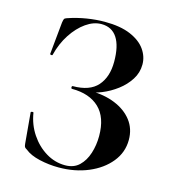

<svg xmlns="http://www.w3.org/2000/svg" viewBox="-99 -720 741 815"><g transform="rotate(15 271.5 -312.0)"><path d="M256 -4Q294 -4 317.5 -26.5Q341 -49 352.5 -85Q364 -121 364 -161Q364 -243 321 -284Q278 -325 201 -325Q197 -325 197 -331Q197 -337 201 -337Q275 -337 309.5 -376Q344 -415 344 -482Q344 -551 320.5 -587Q297 -623 251 -623Q217 -623 183.5 -599.5Q150 -576 123.5 -535.5Q97 -495 84 -443Q83 -440 78 -441Q73 -442 73 -444L87 -586Q89 -598 91 -602Q93 -606 102 -609Q143 -623 184 -629.5Q225 -636 262 -636Q331 -636 375.5 -617Q420 -598 441.5 -567.5Q463 -537 463 -502Q463 -466 443.5 -435.5Q424 -405 393.5 -382Q363 -359 328.5 -345Q294 -331 263 -329L277 -337Q339 -337 387 -317.5Q435 -298 462.5 -262.5Q490 -227 490 -178Q490 -123 455 -80Q420 -37 361.5 -12.5Q303 12 232 12Q189 12 147.5 2.5Q106 -7 83 -26Q74 -31 72 -35Q70 -39 69 -49L57 -184Q57 -186 62.5 -187Q68 -188 69 -185Q77 -134 104.5 -93Q132 -52 171.5 -28Q211 -4 256 -4Z"/></g></svg>

Font: Cormorant Garamond Light
Style: Regular
Weight: 300
Designer: Christian Thalmann (Catharsis Fonts)
Foundry: Catharsis Fonts
Version: Version 4.001